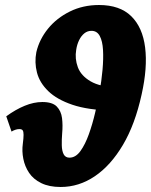

<svg xmlns="http://www.w3.org/2000/svg" viewBox="-20 -731 602 766"><path d="M71 -157Q74 -180 74 -193Q74 -206 70.5 -211Q67 -216 57 -216Q49 -216 40.5 -213Q32 -210 26 -206L5 -267Q42 -294 78.5 -309Q115 -324 149 -324Q189 -324 206.5 -306Q224 -288 227.5 -259.5Q231 -231 228 -199Q226 -174 226.5 -151.5Q227 -129 234 -115.5Q241 -102 257 -102Q282 -102 301 -128.5Q320 -155 334.5 -195.5Q349 -236 359.5 -281Q370 -326 377 -363Q385 -408 389 -452Q393 -496 391 -531.5Q389 -567 378 -587.5Q367 -608 345 -608Q329 -608 316.5 -598Q304 -588 295.5 -570.5Q287 -553 284 -532Q278 -497 290.5 -463Q303 -429 341.5 -406.5Q380 -384 450 -382L426 -290Q331 -292 269 -313Q207 -334 172.5 -367.5Q138 -401 127.5 -441.5Q117 -482 125 -523Q137 -574 171.5 -616.5Q206 -659 258.5 -685Q311 -711 375 -711Q458 -711 503.5 -666.5Q549 -622 559 -541.5Q569 -461 545 -354Q519 -235 470.5 -153Q422 -71 358.5 -28Q295 15 222 15Q176 15 144.5 -0.5Q113 -16 96 -41.5Q79 -67 73 -97.5Q67 -128 71 -157Z"/></svg>

Font: Ysabeau Black
Style: Italic
Weight: 900
Italic angle: -12°
Version: Version 2.000;gftools[0.9.27.dev2+g8671c4b]